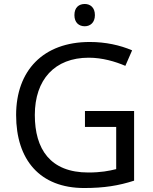

<svg xmlns="http://www.w3.org/2000/svg" viewBox="-20 -935 768 965"><path d="M406 -915C377 -915 354 -898 354 -859C354 -821 377 -803 406 -803C433 -803 457 -821 457 -859C457 -898 433 -915 406 -915ZM407 -377V-297H564V-85C528 -76 487 -68 424 -68C232 -68 155 -186 155 -357C155 -535 255 -645 426 -645C494 -645 559 -626 610 -604L644 -682C583 -708 511 -724 431 -724C197 -724 61 -580 61 -357C61 -131 181 10 403 10C503 10 577 -2 654 -27V-377Z"/></svg>

Font: Noto Sans Bengali
Style: Regular
Weight: 400
Designer: Jelle Bosma - Monotype Design Team
Foundry: Monotype Imaging Inc.
Version: Version 2.003